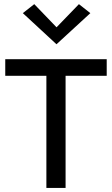

<svg xmlns="http://www.w3.org/2000/svg" viewBox="-20 -930 554 950"><path d="M6 -555V-637H508V-555H283L304.5 -576.5V0H209.5V-576.5L231 -555ZM259.5 -711 93 -865 149.5 -909.5 276.5 -777.5H243L370.5 -909.5L427 -865Z"/></svg>

Font: Karla Medium
Style: Regular
Weight: 500
Designer: Jonathan Pinhorn
Version: Version 2.001